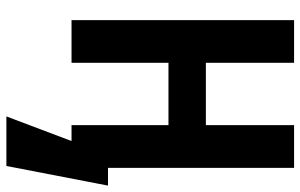

<svg xmlns="http://www.w3.org/2000/svg" viewBox="-194 -560 963 616"><g transform="rotate(90 288.0 -252.5)"><path d="M45 0V-714H182V-431H382V-714H519V-117H576L513 209H354L433 0H382V-311H182V0Z"/></g></svg>

Font: Noto Sans Mono SemiCondensed
Style: Bold
Weight: 700
Width: 4
Designer: Monotype Design Team
Foundry: Monotype Imaging Inc.
Version: Version 2.014